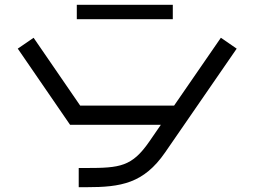

<svg xmlns="http://www.w3.org/2000/svg" viewBox="-20 -580 1060 800"><path d="M300 -560V-500H700V-560ZM54 -377.4 272 -60H650.2L602.2 9.7C530.1 114.1 480.2 120 340 120H308V200H340C484 200 578.6 184.6 668 55.1L966.2 -377.3L900.3 -422.7L705.4 -140H314.1L120 -422.6Z"/></svg>

Font: KetosagCBd
Style: Regular
Weight: 500
Designer: gluk
Foundry: gluk
Version: Version 00.0024